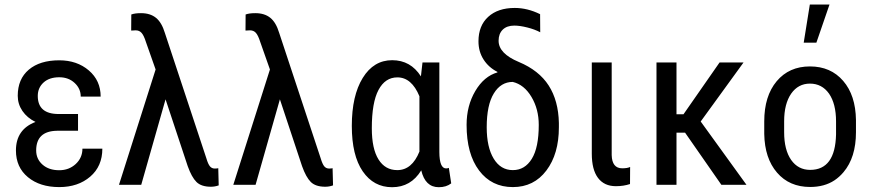

<svg xmlns="http://www.w3.org/2000/svg" viewBox="-20 -798 3762 829"><path d="M136.2 -148.4Q136.2 -111.3 163.6 -87.2Q190.9 -63 235.8 -63Q277.8 -63 306.9 -89.8Q335.9 -116.7 335.9 -156.2H421.9Q421.9 -80.1 369.4 -35.2Q316.9 9.8 235.8 9.8Q152.3 9.8 100.6 -33Q48.8 -75.7 48.8 -148.4Q48.8 -239.3 133.3 -271.5Q97.2 -289.1 76.9 -318.8Q56.6 -348.6 56.6 -384.3Q56.6 -457 104.5 -497.3Q152.3 -537.6 235.8 -537.6Q312.5 -537.6 363.5 -493.9Q414.6 -450.2 414.6 -380.9H328.6Q328.6 -415.5 302.2 -439.9Q275.9 -464.4 235.8 -464.4Q192.9 -464.4 168 -441.7Q143.1 -418.9 143.1 -383.8Q143.1 -305.7 233.4 -305.7H316.9V-233.4H226.1Q136.2 -231.9 136.2 -148.4Z M588.9 -741.2Q628.4 -741.2 653.3 -721.2Q678.2 -701.2 691.9 -655.8L871.1 -114.3Q878.4 -89.4 886.5 -79.8Q894.5 -70.3 907.2 -70.3Q917.5 -70.3 922.4 -71.8L924.3 2.4Q908.2 8.3 890.6 8.3Q849.1 8.3 828.4 -12.2Q807.6 -32.7 790.5 -80.6L694.8 -369.1L589.8 0H493.7L651.9 -498L609.9 -617.2Q601.1 -645 591.3 -656Q581.5 -667 565.9 -667L546.4 -666L546.9 -735.4Q562 -741.2 588.9 -741.2Z M1082.5 -741.2Q1122.1 -741.2 1147 -721.2Q1171.9 -701.2 1185.5 -655.8L1364.7 -114.3Q1372.1 -89.4 1380.1 -79.8Q1388.2 -70.3 1400.9 -70.3Q1411.1 -70.3 1416 -71.8L1418 2.4Q1401.9 8.3 1384.3 8.3Q1342.8 8.3 1322 -12.2Q1301.3 -32.7 1284.2 -80.6L1188.5 -369.1L1083.5 0H987.3L1145.5 -498L1103.5 -617.2Q1094.7 -645 1085 -656Q1075.2 -667 1059.6 -667L1040 -666L1040.5 -735.4Q1055.7 -741.2 1082.5 -741.2Z M1585.4 -244.1Q1585.4 -155.8 1614.3 -109.6Q1643.1 -63.5 1695.3 -63.5Q1758.8 -63.5 1791 -143.6V-382.3Q1757.3 -463.9 1695.8 -463.9Q1643.1 -463.9 1614.3 -409.7Q1585.4 -355.5 1585.4 -244.1ZM1877 -528.3V-141.1Q1877.4 -70.8 1906.2 -70.8Q1913.1 -70.8 1918 -73.2L1928.2 -6.3Q1907.2 10.3 1874.5 10.3Q1815.9 10.3 1798.8 -62.5Q1754.4 10.3 1672.9 10.3Q1593.3 10.3 1546.1 -58.3Q1499 -127 1499 -254.4Q1499 -384.8 1546.1 -461.4Q1593.3 -538.1 1673.3 -538.1Q1752.9 -538.1 1797.4 -468.3L1804.2 -528.3Z M2081.5 -248.5Q2081.5 -162.6 2111.6 -113Q2141.6 -63.5 2194.3 -63.5Q2246.1 -63.5 2276.1 -112.1Q2306.2 -160.6 2306.2 -258.8Q2306.2 -326.7 2274.7 -379.6Q2243.2 -432.6 2193.8 -444.3Q2142.6 -444.3 2112.1 -394.5Q2081.5 -344.7 2081.5 -248.5ZM2045.9 -619.6Q2045.9 -687 2087.9 -725.3Q2129.9 -763.7 2202.6 -763.7Q2257.3 -763.7 2312 -736.8L2312.5 -658.7Q2288.6 -671.4 2256.6 -679.4Q2224.6 -687.5 2200.7 -687.5Q2168.5 -687.5 2150.6 -669.9Q2132.8 -652.3 2132.8 -622.1Q2132.8 -566.9 2220 -530.5Q2307.1 -494.1 2349.1 -428.7Q2391.1 -363.3 2393.1 -267.1V-248.5Q2393.1 -133.3 2339.1 -61.8Q2285.2 9.8 2194.3 9.8Q2102.5 9.8 2048.6 -61.8Q1994.6 -133.3 1994.6 -258.8Q1994.6 -341.3 2032.2 -405Q2069.8 -468.8 2127.9 -485.4L2127.4 -487.8Q2089.8 -506.8 2067.9 -541Q2045.9 -575.2 2045.9 -619.6Z M2621.1 -528.3V-128.4Q2622.6 -71.3 2666.5 -71.3Q2689 -71.3 2700.7 -77.1L2700.2 -3.4Q2672.4 5.9 2639.2 5.9Q2588.9 5.9 2562 -29.8Q2535.2 -65.4 2535.2 -134.3V-528.3Z M2938 -225.1H2900.9V0H2814.5V-528.3H2900.9V-304.7H2931.2L3086.9 -528.3H3190.4L3005.4 -273.4L3203.1 0H3094.7Z M3365.7 -274.4V-227.1Q3365.7 -150.9 3396 -107.4Q3426.3 -64.5 3478 -64.5Q3586.4 -64.5 3589.8 -217.8V-273.9Q3589.8 -349.6 3559.6 -393.6Q3528.8 -437 3477.1 -437Q3426.3 -437 3396 -393.6Q3365.7 -349.6 3365.7 -274.4ZM3279.8 -219.7V-273.9Q3279.8 -383.3 3333.5 -447.3Q3387.2 -511.2 3477.1 -511.2Q3566.9 -511.2 3620.6 -448.7Q3674.3 -386.7 3675.8 -279.8V-227.1Q3675.8 -118.2 3622.1 -54.7Q3604.5 -33.7 3582.8 -19.3Q3561 -4.9 3534.7 2.2Q3508.3 9.3 3478 9.3Q3388.2 9.3 3335 -52.7Q3281.7 -114.3 3279.8 -219.7ZM3476.6 -778.3H3561.5L3504.9 -613.8H3450.2Z"/></svg>

Font: MAUL Condensed
Style: Condensed Regular
Weight: 400
Designer: MAUL
Version: Version 1.0; 2020; ttfautohint (v1.8.3)